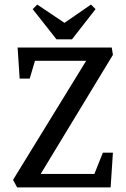

<svg xmlns="http://www.w3.org/2000/svg" viewBox="-20 -820 552 840"><path d="M55 0 37 -33 357 -554H133L110 -476H66L57 -612H469L474 -580L158 -59H393L430 -152H474L464 0ZM227 -648 123 -780 143 -800 262 -720 378 -800 398 -780 295 -648Z"/></svg>

Font: Manuale Medium
Style: Regular
Weight: 500
Designer: Eduardo Tunni / Pablo Cosgaya
Foundry: Eduardo Tunni / Pablo Cosgaya
Version: Version 1.002